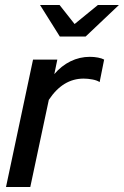

<svg xmlns="http://www.w3.org/2000/svg" viewBox="-20 -747 495 767"><path d="M4 0 112 -509H209L197 -451Q225 -484 261.5 -502Q298 -520 339 -520Q356 -520 371.5 -517Q387 -514 396 -509L378 -419Q368 -426 349.5 -429.5Q331 -433 314 -433Q231 -433 175 -348L101 0ZM219 -601 140 -727H218L278 -651L371 -727H455L322 -601Z"/></svg>

Font: Red Hat Display Medium
Style: Italic
Weight: 500
Italic angle: -12°
Designer: Pentagram, MCKL
Foundry: Pentagram, MCKL
Version: Version 1.023; ttfautohint (v1.8.3)